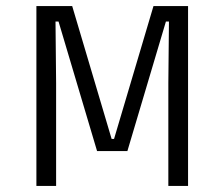

<svg xmlns="http://www.w3.org/2000/svg" viewBox="-20 -613 740 633"><path d="M100 0V-593H218L348 -155H356L486 -593H600V0H535V-339L537 -542H527L400 -115H300L173 -542H163L165 -339V0Z"/></svg>

Font: Martian Mono ExtraLight
Style: Regular
Weight: 200
Monospace: yes
Designer: Roman Shamin
Foundry: Evil Martians
Version: Version 1.000; ttfautohint (v1.8.4.7-5d5b)